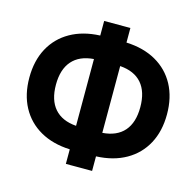

<svg xmlns="http://www.w3.org/2000/svg" viewBox="-113 -876 1047 1025"><g transform="rotate(15 411.0 -364.0)"><path d="M338.4 31.2V-49.3Q243.7 -53.2 174.6 -92.5Q105.5 -131.8 68.1 -201.2Q30.8 -270.5 30.8 -363.8Q30.8 -457 68.1 -526.4Q105.5 -595.7 174.6 -635Q243.7 -674.3 338.4 -678.2V-758.8H483.4V-678.2Q578.6 -674.3 647.7 -635Q716.8 -595.7 754.2 -526.4Q791.5 -457 791.5 -363.8Q791.5 -270.5 754.2 -201.2Q716.8 -131.8 647.7 -92.5Q578.6 -53.2 483.4 -49.3V31.2ZM338.4 -179.2V-548.3Q259.8 -542.5 218.8 -495.6Q177.7 -448.7 177.7 -363.8Q177.7 -278.8 218.8 -231.9Q259.8 -185.1 338.4 -179.2ZM483.4 -548.3V-179.2Q562.5 -185.1 603.3 -231.9Q644 -278.8 644 -363.8Q644 -448.7 603.3 -495.6Q562.5 -542.5 483.4 -548.3Z"/></g></svg>

Font: Inter Display
Style: Bold
Weight: 700
Designer: Rasmus Andersson
Foundry: rsms
Version: Version 4.001;git-9221beed3